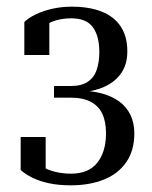

<svg xmlns="http://www.w3.org/2000/svg" viewBox="-20 -546 457 576"><path d="M193 -25Q246 -25 272 -58Q298 -91 298 -146Q298 -181 287 -204.5Q276 -228 252.5 -240.5Q229 -253 192 -253H142V-288H193Q224 -288 243 -300.5Q262 -313 270 -336.5Q278 -360 278 -389Q278 -438 258.5 -464.5Q239 -491 194 -491Q170 -491 150 -485.5Q130 -480 115 -469Q100 -458 92 -443Q90 -453 92.5 -460.5Q95 -468 100.5 -475Q106 -482 113.5 -485Q121 -488 128 -488V-381H53V-480Q65 -492 86.5 -502.5Q108 -513 136 -519.5Q164 -526 195 -526Q248 -526 285.5 -511Q323 -496 342.5 -466Q362 -436 362 -392Q362 -351 341.5 -323.5Q321 -296 284 -282Q247 -268 198 -268L234 -285V-256L217 -274Q255 -274 286 -265.5Q317 -257 338.5 -241Q360 -225 371.5 -201Q383 -177 383 -146Q383 -94 358.5 -59Q334 -24 291 -7Q248 10 192 10Q157 10 128 4Q99 -2 77 -13Q55 -24 42 -36V-135H117V-28Q110 -28 102.5 -31.5Q95 -35 89.5 -41.5Q84 -48 81.5 -55.5Q79 -63 81 -73Q90 -57 106.5 -46.5Q123 -36 145.5 -30.5Q168 -25 193 -25Z"/></svg>

Font: Roboto Serif 120pt ExtraCondensed
Style: Regular
Weight: 400
Width: 2
Designer: Greg Gazdowicz
Foundry: Commercial Type
Version: Version 1.008